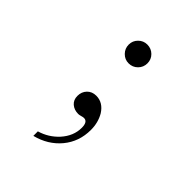

<svg xmlns="http://www.w3.org/2000/svg" viewBox="-191 -561 882 882"><g transform="rotate(45 250.0 -120.5)"><path d="M176.3 212.9V183.6Q230 168 267.6 127Q307.6 82.5 307.6 29.3Q307.6 -9.8 282.7 -9.8Q277.3 -9.8 267.1 -6.8Q256.8 -3.9 251 -3.9Q224.6 -3.9 207 -19Q189.5 -34.2 189.5 -60.1Q189.5 -86.9 206.5 -104.5Q223.6 -122.1 250.5 -122.1Q294.9 -122.1 322.3 -78.6Q344.2 -41 344.2 6.3Q344.2 83 298.1 138.4Q252 193.8 176.3 212.9ZM189.5 -393.6Q189.5 -418.5 207.3 -436.3Q225.1 -454.1 250 -454.1Q275.9 -454.1 293.7 -436.5Q311.5 -418.9 311.5 -393.6Q311.5 -367.7 293.7 -349.9Q275.9 -332 250 -332Q225.1 -332 207.3 -350.1Q189.5 -368.2 189.5 -393.6Z"/></g></svg>

Font: BabelStone Flags
Style: Regular
Weight: 400
Designer: Andrew West
Foundry: BabelStone
Version: Version 4.12